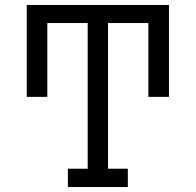

<svg xmlns="http://www.w3.org/2000/svg" viewBox="-20 -755 790 775"><path d="M254 0V-74H334V-662H171V-364H88V-735H662V-364H579V-662H416V-74H496V0Z"/></svg>

Font: Iosevka Plex Etoile
Style: Regular
Weight: 400
Designer: Belleve Invis
Foundry: Belleve Invis
Version: Version 25.1.1; ttfautohint (v1.8.4)